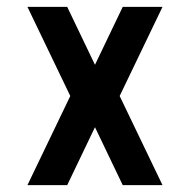

<svg xmlns="http://www.w3.org/2000/svg" viewBox="-20 -540 554 560"><path d="M338 -520 257 -351 176 -520H60L185 -260L60 0H176L257 -169L338 0H454L329 -260L454 -520Z"/></svg>

Font: Grotesk 03
Style: Bold
Weight: 500
Designer: Frank Adebiaye, contributions by Jérémy Landes, Ariel Martín Pérez
Foundry: Velvetyne Type Foundry
Version: Version 3.000;Glyphs 3.1.2 (3150)